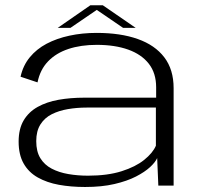

<svg xmlns="http://www.w3.org/2000/svg" viewBox="-20 -722 780 747"><path d="M311 5.5Q376 5.5 425.2 -6Q474.5 -17.5 509 -35.2Q543.5 -53 564 -72Q584.5 -91 591.5 -107L596 0H655.5V-379Q655.5 -451.5 619.2 -499Q583 -546.5 516 -570.2Q449 -594 356 -594Q299.5 -594 250 -583.2Q200.5 -572.5 161.2 -551.8Q122 -531 95.8 -499Q69.5 -467 60 -423.5L126 -401.5Q136 -451 167 -483.2Q198 -515.5 246.2 -531.5Q294.5 -547.5 356.5 -547.5Q427 -547.5 478.8 -529Q530.5 -510.5 559 -474Q587.5 -437.5 587.5 -382.5V-342H307.5Q254.5 -342 208 -333.8Q161.5 -325.5 126.5 -306Q91.5 -286.5 72 -253.5Q52.5 -220.5 52.5 -171Q52.5 -120 72 -85.8Q91.5 -51.5 127 -31.5Q162.5 -11.5 209.2 -3Q256 5.5 311 5.5ZM322.5 -38.5Q282 -38.5 245.8 -44.8Q209.5 -51 181.2 -65.8Q153 -80.5 137 -106.5Q121 -132.5 121 -173Q121 -212 137.2 -237.8Q153.5 -263.5 181.2 -277.5Q209 -291.5 244.2 -297.5Q279.5 -303.5 317 -303.5H586.5V-155Q574.5 -127 541 -100Q507.5 -73 453 -55.8Q398.5 -38.5 322.5 -38.5ZM204.5 -613.5H254L356.5 -683.5L459 -613.5H508L380 -701.5H331.5Z"/></svg>

Font: Anybody Expanded Light
Style: Regular
Weight: 300
Width: 7
Version: Version 1.113;gftools[0.9.25]